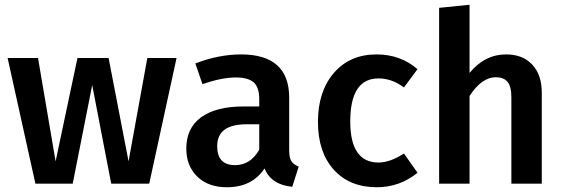

<svg xmlns="http://www.w3.org/2000/svg" viewBox="-20 -773 2369 808"><path d="M723 -529 608 0H448L368 -415L286 0H129L12 -529H140L214 -94L306 -529H437L521 -94L600 -529Z M1197 -140Q1197 -109 1206.5 -94.5Q1216 -80 1237 -72L1210 13Q1122 5 1093 -64Q1041 15 935 15Q856 15 810 -30Q764 -75 764 -148Q764 -234 826.5 -279.5Q889 -325 1005 -325H1071V-355Q1071 -406 1047.5 -426.5Q1024 -447 972 -447Q914 -447 832 -419L802 -506Q901 -544 994 -544Q1197 -544 1197 -362ZM969 -78Q1034 -78 1071 -143V-250H1018Q894 -250 894 -158Q894 -78 969 -78Z M1565 -544Q1665 -544 1737 -482L1680 -405Q1629 -443 1573 -443Q1454 -443 1454 -262Q1454 -89 1573 -89Q1621 -89 1680 -127L1737 -46Q1662 15 1566 15Q1451 15 1384.5 -59Q1318 -133 1318 -260Q1318 -388 1385 -466Q1452 -544 1565 -544Z M2110 -544Q2180 -544 2220 -501Q2260 -458 2260 -383V0H2132V-363Q2132 -410 2115.5 -429Q2099 -448 2067 -448Q2007 -448 1956 -369V0H1828V-740L1956 -753V-466Q2020 -544 2110 -544Z"/></svg>

Font: FiraGO Medium
Style: Regular
Weight: 500
Designer: bBox Type
Foundry: bBox Type GmbH
Version: Version 1.001;PS 001.001;hotconv 1.0.88;makeotf.lib2.5.64775